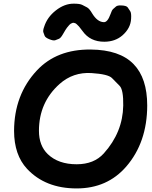

<svg xmlns="http://www.w3.org/2000/svg" viewBox="-20 -1009 838 1059"><path d="M484.4 -606Q576.2 -600.1 597.4 -578.6Q618.7 -557.1 639.9 -535.4Q661.1 -513.7 659.7 -426.8Q657.2 -279.3 552.7 -163.1Q499 -103 402.8 -103Q301.8 -103 243.7 -158.7Q194.8 -205.6 194.8 -287.6Q194.8 -444.3 308.6 -545.9Q383.3 -612.3 484.4 -606ZM183.1 -620.1Q58.1 -486.3 57.6 -286.6Q58.1 -154.3 128.9 -78.1Q230 30.3 402.8 30.3Q571.8 30.3 676.3 -90.3Q791.5 -223.6 792 -426.8Q792 -578.1 716.8 -655.3Q640.1 -734.4 480.5 -735.8Q293 -737.8 183.1 -620.1ZM327.1 -820.3Q343.3 -848.6 349.6 -856.4Q356 -864.3 362.5 -871.8Q369.1 -879.4 380.4 -882.8Q384.8 -883.8 388.2 -882.8Q391.6 -881.8 395 -880.9Q398.4 -879.9 404.3 -874.3Q410.2 -868.7 415.8 -862.8Q421.4 -856.9 435.1 -837.9Q477.1 -778.3 556.2 -778.8Q614.7 -779.3 654.3 -813Q700.7 -853 703.1 -905.8Q705.1 -937 698.2 -947.3Q691.4 -957.5 684.6 -967.8Q677.7 -978 649.4 -979Q627.4 -980 619.9 -973.1Q612.3 -966.3 604.5 -959.7Q596.7 -953.1 589.4 -930.7Q573.2 -885.7 552.7 -886.7Q517.1 -887.7 488.3 -935.1Q473.1 -961.4 460 -968.3Q446.8 -975.1 433.8 -981.9Q420.9 -988.8 387.2 -988.8Q335.9 -989.3 287.6 -951.2Q240.2 -914.1 223.6 -861.3Q215.8 -840.3 219.2 -830.8Q222.7 -821.3 226.3 -811.5Q230 -801.8 251 -793Q274.9 -783.2 284.9 -787.1Q294.9 -791 304.9 -794.9Q314.9 -798.8 327.1 -820.3Z"/></svg>

Font: Comic Relief
Style: Bold
Weight: 700
Designer: Jeff Davis
Foundry: Loudifier
Version: Version 1.200; ttfautohint (v1.8.4.7-5d5b)